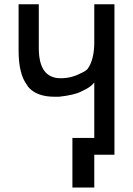

<svg xmlns="http://www.w3.org/2000/svg" viewBox="-20 -719 618 892"><path d="M418 -78.1V-335.9Q402.3 -316.4 378.9 -304.7L355.5 -293Q324.2 -277.3 253.9 -269.5H234.4Q156.2 -269.5 117.2 -308.6Q109.4 -316.4 105.5 -324.2Q66.4 -375 66.4 -484.4V-699.2H160.2V-496.1Q160.2 -425.8 185.5 -390.6Q210.9 -355.5 261.7 -355.5Q312.5 -355.5 355.5 -378.9Q375 -386.7 386.7 -398.4Q418 -441.4 418 -523.4V-699.2H511.7V0H418V152.3H316.4V-78.1Z"/></svg>

Font: 和音 by 宁静之雨，公众号njzyshare
Style: Regular
Weight: 400
Designer: Steve Matteson
Foundry: Ascender Corporation
Version: Version 6.00;June 8, 2018;FontCreator 11.0.0.2388 32-bit